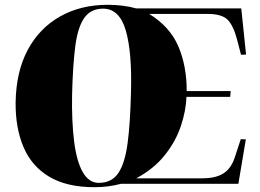

<svg xmlns="http://www.w3.org/2000/svg" viewBox="-20 -765 1081 799"><path d="M45 -339Q47 -467 95.5 -557.5Q144 -648 230 -696.5Q316 -745 428 -745Q493 -745 547 -730H984L1004 -538L983 -537L966 -602Q951 -659 927 -683Q903 -707 844 -707H601Q687 -654 722 -572.5Q757 -491 757 -386H940L938 -362H756Q754 -304 732.5 -240Q711 -176 665.5 -119Q620 -62 547 -23H822Q878 -23 910 -43.5Q942 -64 957 -110L982 -186L1003 -185L972 0H483Q457 7 429.5 10.5Q402 14 373 14Q258 14 185 -29.5Q112 -73 78 -152.5Q44 -232 45 -339ZM280 -372Q278 -259 288.5 -176Q299 -93 324.5 -48.5Q350 -4 391 -4Q445 -4 472.5 -45Q500 -86 511 -169Q522 -252 525 -378Q530 -547 503.5 -638Q477 -729 409 -729Q357 -729 330 -689.5Q303 -650 293 -570.5Q283 -491 280 -372Z"/></svg>

Font: Literata 72pt Black
Style: Italic
Weight: 900
Italic angle: -2°
Designer: Latin by Veronika Burian and Jose Scaglione. Greek by Irene Vlachou. Cyrillic by Vera Evstafieva
Foundry: TypeTogether
Version: Version 3.002